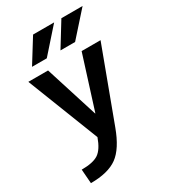

<svg xmlns="http://www.w3.org/2000/svg" viewBox="-236 -871 1062 1210"><g transform="rotate(-30 295.0 -266.5)"><path d="M415 -762.7H569.3L415 -589.8H308.6ZM209 -762.7H362.3L209 -589.8H101.6ZM56.6 230.5 48.8 127.9Q131.8 127.9 170.9 102.1Q210 76.2 237.3 0L34.2 -519.5H177.7L298.8 -136.7H300.8L421.9 -519.5H559.6L365.2 2.9Q317.4 132.8 250 181.6Q182.6 230.5 56.6 230.5Z"/></g></svg>

Font: Mgen+ 1c bold
Style: Bold
Weight: 700
Designer: [Source Han Sans]
Ryoko NISHIZUKA  (kana & ideographs); Paul D. Hunt (Latin, Greek & Cyrillic); Wenlong ZHANG  (bopomofo
Version: Version 1.059.20150602